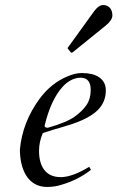

<svg xmlns="http://www.w3.org/2000/svg" viewBox="-20 -729 466 762"><path d="M389 -709C377.7 -709 366 -701 354 -685L250 -541C248.7 -539.7 248 -538.7 248 -538C248 -537.3 248.7 -536.3 250 -535L261 -521C261.7 -520.3 262.7 -520 264 -520C265.3 -520 266.7 -520.3 268 -521L399 -627C417 -641.7 426 -655.3 426 -668C426 -692.2 412.6 -709 389 -709ZM340 -371.5C340 -348.5 334.5 -328.8 323.5 -312.5C312.5 -296.2 296.5 -280.5 275.5 -265.5C254.5 -250.5 219.3 -236 170 -222C161.3 -222 157 -224.7 157 -230C173.7 -299.3 197.7 -351 229 -385C244.4 -402.5 270.2 -420.6 299.4 -420.6C329.1 -420.6 340 -401.9 340 -371.5ZM134.9 -130.5C134.9 -154.3 140 -177.8 150 -201C199.5 -218.3 258.5 -230.7 305.5 -252C351.9 -273 400 -304.5 400 -370.5C400 -417.6 359.6 -439 308 -439C306.8 -439 305.6 -439.1 304.4 -439.1C287.3 -439.1 268.5 -434.7 248 -426C204.7 -408 167.7 -378.3 137 -337C91.7 -275 65.7 -208 59 -136C59 -57.5 90.2 13 167 13C187 13 206.3 10 225 4C268.3 -8.7 307 -28.3 341 -55L334 -67C289.3 -39.7 251.7 -26 221 -26C161.3 -26 134.9 -68.3 134.9 -130.5Z"/></svg>

Font: fbb
Style: Italic
Weight: 400
Italic angle: -12°
Designer: David J. Perry, Michael Sharpe
Version: Version 0.991